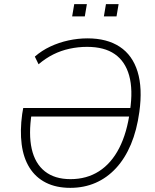

<svg xmlns="http://www.w3.org/2000/svg" viewBox="-20 -898 746 926"><path d="M319 8Q251 8 201.5 -17Q152 -42 122.5 -89Q93 -136 84.5 -202Q76 -268 87 -348L92 -377H626L620 -336H116L133 -353Q117 -251 133 -180Q149 -109 196.5 -71.5Q244 -34 320 -34Q398 -34 457.5 -72Q517 -110 555 -184Q593 -258 607 -365Q622 -465 603 -533.5Q584 -602 533.5 -637Q483 -672 400 -672Q357 -672 315.5 -663Q274 -654 237 -635.5Q200 -617 166 -588L148 -625Q181 -654 222.5 -673.5Q264 -693 310 -703Q356 -713 402 -713Q496 -713 557.5 -672.5Q619 -632 643.5 -552.5Q668 -473 652 -358Q640 -270 611.5 -202Q583 -134 539.5 -87Q496 -40 440.5 -16Q385 8 319 8ZM481 -819 491 -878H552L542 -819ZM328 -819 338 -878H399L389 -819Z"/></svg>

Font: Nunito Sans 10pt SemiCondensed ExtraLight
Style: Italic
Weight: 250
Width: 4
Italic angle: -9°
Designer: Vernon Adams
Foundry: Vernon Adams
Version: Version 3.101;gftools[0.9.27]